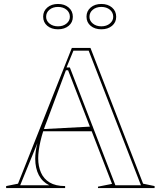

<svg xmlns="http://www.w3.org/2000/svg" viewBox="-20 -950 812 970"><path d="M11 0V-10L71 -22L343 -708H437L703 -22L761 -10V0H475V-7L546 -21L324 -595H313L218 -341Q196 -287 184.5 -237Q173 -187 173 -150Q173 -110 187 -78Q201 -46 231 -28Q261 -10 309 -10V0ZM182 -287V-297L449 -311V-287ZM563 -14H692L428 -694H351L316 -609H333ZM82 -14H229Q194 -31 176 -65.5Q158 -100 158 -148Q158 -165 160.5 -184.5Q163 -204 169 -227ZM492 -930Q525 -930 546 -912Q567 -894 567 -865Q567 -837 546 -819.5Q525 -802 492 -802Q459 -802 438 -819.5Q417 -837 417 -866Q417 -894 438 -912Q459 -930 492 -930ZM492 -817Q518 -817 535 -831Q552 -845 552 -865Q552 -887 535 -901Q518 -915 492 -915Q466 -915 449 -901Q432 -887 432 -865Q432 -845 449 -831Q466 -817 492 -817ZM273 -930Q306 -930 327 -912Q348 -894 348 -865Q348 -837 327 -819.5Q306 -802 273 -802Q240 -802 219 -819.5Q198 -837 198 -866Q198 -894 219 -912Q240 -930 273 -930ZM273 -817Q299 -817 316 -831Q333 -845 333 -865Q333 -887 316 -901Q299 -915 273 -915Q247 -915 230 -901Q213 -887 213 -865Q213 -845 230 -831Q247 -817 273 -817Z"/></svg>

Font: Kalnia Glaze Thin Medium
Style: Regular
Weight: 500
Version: Version 1.110